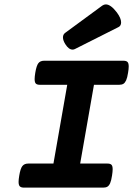

<svg xmlns="http://www.w3.org/2000/svg" viewBox="-20 -857 640 877"><path d="M463.4 -836.9Q485.8 -836.9 513.7 -800.3Q533.2 -773.9 533.2 -754.9Q533.2 -739.3 521.5 -733.4L322.8 -633.3Q317.9 -630.4 311.5 -630.4Q293.9 -630.4 278.3 -655.3Q267.6 -672.4 267.6 -686Q267.6 -699.7 277.8 -707L447.3 -831.5Q455.1 -836.9 463.4 -836.9ZM567.9 -553.2Q567.9 -542 564.9 -524.4Q561.5 -502 556.2 -490.2Q550.8 -478.5 543.5 -474.1Q536.1 -469.7 524.4 -469.7H409.2L346.2 -109.9H471.2Q483.9 -109.9 489.3 -104.2Q494.6 -98.6 494.6 -84Q494.6 -73.2 491.7 -54.7Q488.3 -32.2 483.2 -20.5Q478 -8.8 470.7 -4.4Q463.4 0 451.7 0H89.4Q76.7 0 70.8 -5.6Q64.9 -11.2 64.9 -26.4Q64.9 -37.1 67.9 -54.7Q73.2 -87.4 82.3 -98.6Q91.3 -109.9 108.9 -109.9H224.1L287.1 -469.7H162.1Q149.4 -469.7 143.8 -475.1Q138.2 -480.5 138.2 -495.6Q138.2 -506.8 141.1 -524.4Q146.5 -557.1 155.3 -568.4Q164.1 -579.6 181.6 -579.6H543.9Q556.6 -579.6 562.3 -574Q567.9 -568.4 567.9 -553.2Z"/></svg>

Font: Courier Prime Sans
Style: Bold Italic
Weight: 700
Italic angle: -10°
Designer: Alan Dague-Greene
Foundry: Quote-Unquote Apps
Version: Version 3.020